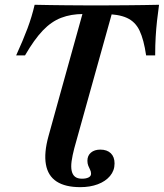

<svg xmlns="http://www.w3.org/2000/svg" viewBox="-20 -591 686 804"><path d="M328.2 -532.3Q277.4 -532.3 236.3 -516.5Q195.2 -500.8 159.3 -463.3Q123.4 -425.8 84.7 -358.9H47.6Q76.6 -422.6 95.2 -472.2Q113.7 -521.8 125 -571Q158.9 -570.2 190.3 -569.8Q221.8 -569.4 256.5 -569Q291.1 -568.5 333.9 -568.5H429.8Q475.8 -568.5 512.5 -569Q549.2 -569.4 581.5 -569.8Q613.7 -570.2 646 -571Q641.1 -536.3 637.5 -503.6Q633.9 -471 631.9 -436.3Q629.8 -401.6 629.8 -358.9H591.9Q582.3 -425 564.5 -462.5Q546.8 -500 511.3 -516.1Q475.8 -532.3 413.7 -532.3ZM233.1 -201.6 333.9 -563.7 456.5 -562.9 355.6 -201.6ZM316.1 192.7Q253.2 192.7 216.9 169Q180.6 145.2 172.2 97.2Q163.7 49.2 183.1 -21L233.1 -201.6H355.6L291.1 29.8Q283.1 60.5 279.8 84.3Q276.6 108.1 280.2 124.6Q283.9 141.1 294.4 149.2Q304.8 157.3 323.4 157.3Q340.3 157.3 350.8 152Q361.3 146.8 361.3 136.3Q361.3 127.4 357.3 119.8Q353.2 112.1 349.6 102.8Q346 93.5 346 82.3Q346 60.5 360.9 48Q375.8 35.5 400 35.5Q428.2 35.5 444 50.8Q459.7 66.1 459.7 93.5Q459.7 123.4 440.7 146Q421.8 168.5 389.5 180.6Q357.3 192.7 316.1 192.7Z"/></svg>

Font: Playfair 9pt
Style: Bold Italic
Weight: 700
Italic angle: -15.6°
Designer: Claus Eggers Sørensen
Foundry: Claus Eggers Sørensen
Version: Version 2.203